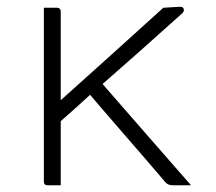

<svg xmlns="http://www.w3.org/2000/svg" viewBox="-20 -549 640 569"><path d="M160 0H121Q110 0 110 -11V-526H149Q154 -526 157 -523Q160 -520 160 -515V-252Q236 -320 312 -388.5Q388 -457 464 -526L514 -529Q525 -529 525 -518Q525 -517 523.5 -514Q522 -511 516 -506Q455 -451 397.5 -400Q340 -349 284 -300Q349 -225 413.5 -151.5Q478 -78 546 0H491Q478 0 470 -9Q465 -15 444.5 -39Q424 -63 395 -96.5Q366 -130 336 -164.5Q306 -199 282 -227Q258 -255 247 -268Q222 -245 198.5 -224Q175 -203 160 -190Z"/></svg>

Font: Recursive Mn Lnr St Lt
Style: Regular
Weight: 300
Monospace: yes
Version: Version 1.079;hotconv 1.0.112;makeotfexe 2.5.65598; ttfautoh